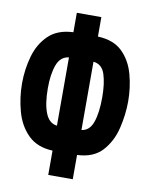

<svg xmlns="http://www.w3.org/2000/svg" viewBox="-83 -785 666 856"><g transform="rotate(10 250.0 -357.0)"><path d="M306 10V-100Q380 -103 419.5 -146.5Q459 -190 474 -252.5Q489 -315 489 -374Q489 -437 473 -496Q457 -555 417.5 -594Q378 -633 306 -636V-724H195V-636Q124 -633 83.5 -594Q43 -555 26 -495.5Q9 -436 9 -372Q9 -308 26 -246Q43 -184 84 -143.5Q125 -103 195 -100V10ZM306 -522Q345 -518 358.5 -476.5Q372 -435 372 -372Q372 -302 357 -259.5Q342 -217 306 -213ZM126 -371Q126 -435 141.5 -476.5Q157 -518 195 -522V-213Q159 -217 142.5 -259Q126 -301 126 -371Z"/></g></svg>

Font: Noto Sans Mono UI Condensed
Style: Bold
Weight: 700
Width: 3
Designer: Monotype Design team
Foundry: Monotype Imaging Inc.
Version: 1.000